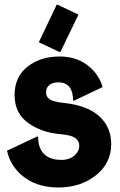

<svg xmlns="http://www.w3.org/2000/svg" viewBox="-20 -787 512 816"><path d="M228 9.8Q130.4 9.8 69.3 -44.9Q22.9 -86.4 9.8 -146.5L137.2 -206.5H142.1Q142.1 -149.9 174.8 -126Q200.2 -107.4 240.7 -107.4Q275.9 -107.4 297.4 -127Q316.9 -144 316.9 -167Q316.9 -194.8 287.6 -207Q272.9 -213.4 228 -217.8Q156.2 -225.1 102.1 -262.7Q42 -304.2 42 -382.8Q42 -460.4 96.9 -503.7Q151.9 -546.9 233.4 -546.9Q312.5 -546.9 364.3 -499.5Q402.8 -464.4 416 -417L295.4 -359.4H290.5Q290.5 -395 277.3 -414.1Q261.7 -437 227.5 -437Q204.1 -437 189.9 -425.8Q175.8 -414.6 175.8 -394Q175.8 -365.7 211.9 -356.4Q230.5 -351.6 250.5 -349.6Q349.6 -339.4 400.9 -293.9Q452.6 -247.6 452.6 -174.8Q452.6 -93.3 387.7 -42Q322.3 9.8 228 9.8ZM225.6 -766.6 313.5 -725.1 236.8 -566.4H231.9L145 -607.4L220.7 -766.6Z"/></svg>

Font: Nova Round
Style: Bold
Weight: 700
Designer: Wojciech Kalinowski "wmk69" (wmk69@o2.pl)
Foundry: Wojciech Kalinowski "wmk69" (wmk69@o2.pl)
Version: Version 3.1.0; 2021-05-23